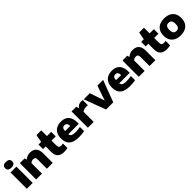

<svg xmlns="http://www.w3.org/2000/svg" viewBox="499 -2683 4571 4571"><g transform="rotate(-45 2784.5 -397.0)"><path d="M58.5 0V-548.5H255.5V0ZM157 -614Q96 -614 67.5 -638.8Q39 -663.5 39 -709Q39 -755.5 67.5 -780.2Q96 -805 157 -805Q218.5 -805 246.8 -780.2Q275 -755.5 275 -709Q275 -663.5 246.8 -638.8Q218.5 -614 157 -614Z M372 0V-548.5H533L545.5 -496.5H554.5Q586 -526 629.2 -541.8Q672.5 -557.5 722.5 -557.5Q783 -557.5 830 -533.8Q877 -510 903.8 -458Q930.5 -406 930.5 -322.5V0H734V-311Q734 -357 715.2 -374.2Q696.5 -391.5 662 -391.5Q644.5 -391.5 627.5 -387.2Q610.5 -383 595.2 -374.8Q580 -366.5 568.5 -354.5V0Z M1314.5 10.5Q1204.5 10.5 1146.5 -42.5Q1088.5 -95.5 1088.5 -205.5V-548.5L1124.5 -740H1285V-239.5Q1285 -186.5 1305 -167Q1325 -147.5 1371 -147.5Q1384 -147.5 1397.8 -149Q1411.5 -150.5 1428.5 -153.5V-2.5Q1405 2.5 1374.2 6.5Q1343.5 10.5 1314.5 10.5ZM999.5 -395.5V-548.5H1427V-395.5Z M1816 10.5Q1699.5 10.5 1625.2 -19.5Q1551 -49.5 1515.2 -112.5Q1479.5 -175.5 1479.5 -273.5Q1479.5 -362 1512.2 -425.5Q1545 -489 1608.2 -523.2Q1671.5 -557.5 1763 -557.5Q1850 -557.5 1908.8 -523Q1967.5 -488.5 1997.2 -423.5Q2027 -358.5 2027 -267V-220H1578.5V-327H1875.5L1845.5 -317.5Q1845.5 -361 1836.2 -387.5Q1827 -414 1808 -426Q1789 -438 1760 -438Q1731 -438 1711.8 -426.2Q1692.5 -414.5 1683.2 -388Q1674 -361.5 1674 -318.5V-241.5Q1674 -201 1687.8 -177Q1701.5 -153 1738.5 -142.2Q1775.5 -131.5 1846 -131.5Q1879.5 -131.5 1918 -135.8Q1956.5 -140 1993 -147V-6.5Q1944.5 3 1901 6.8Q1857.5 10.5 1816 10.5Z M2113.5 0V-548.5H2273.5L2289 -482H2297.5Q2320.5 -520.5 2358.8 -538.8Q2397 -557 2445 -557Q2458 -557 2470.5 -555.8Q2483 -554.5 2493 -553V-378Q2479 -381 2463 -382Q2447 -383 2433 -383Q2410.5 -383 2387 -378.2Q2363.5 -373.5 2343.2 -363.8Q2323 -354 2310 -339.5V0Z M2728 0 2521.5 -548.5H2727.5L2861.5 -156.5H2849.5L2983.5 -548.5H3175.5L2969 0Z M3531 10.5Q3414.5 10.5 3340.2 -19.5Q3266 -49.5 3230.2 -112.5Q3194.5 -175.5 3194.5 -273.5Q3194.5 -362 3227.2 -425.5Q3260 -489 3323.2 -523.2Q3386.5 -557.5 3478 -557.5Q3565 -557.5 3623.8 -523Q3682.5 -488.5 3712.2 -423.5Q3742 -358.5 3742 -267V-220H3293.5V-327H3590.5L3560.5 -317.5Q3560.5 -361 3551.2 -387.5Q3542 -414 3523 -426Q3504 -438 3475 -438Q3446 -438 3426.8 -426.2Q3407.5 -414.5 3398.2 -388Q3389 -361.5 3389 -318.5V-241.5Q3389 -201 3402.8 -177Q3416.5 -153 3453.5 -142.2Q3490.5 -131.5 3561 -131.5Q3594.5 -131.5 3633 -135.8Q3671.5 -140 3708 -147V-6.5Q3659.5 3 3616 6.8Q3572.5 10.5 3531 10.5Z M3828.5 0V-548.5H3989.5L4002 -496.5H4011Q4042.5 -526 4085.8 -541.8Q4129 -557.5 4179 -557.5Q4239.5 -557.5 4286.5 -533.8Q4333.5 -510 4360.2 -458Q4387 -406 4387 -322.5V0H4190.5V-311Q4190.5 -357 4171.8 -374.2Q4153 -391.5 4118.5 -391.5Q4101 -391.5 4084 -387.2Q4067 -383 4051.8 -374.8Q4036.5 -366.5 4025 -354.5V0Z M4771 10.5Q4661 10.5 4603 -42.5Q4545 -95.5 4545 -205.5V-548.5L4581 -740H4741.5V-239.5Q4741.5 -186.5 4761.5 -167Q4781.5 -147.5 4827.5 -147.5Q4840.5 -147.5 4854.2 -149Q4868 -150.5 4885 -153.5V-2.5Q4861.5 2.5 4830.8 6.5Q4800 10.5 4771 10.5ZM4456 -395.5V-548.5H4883.5V-395.5Z M5236 10.5Q5144.5 10.5 5077.2 -22.2Q5010 -55 4973 -118.2Q4936 -181.5 4936 -273.5Q4936 -365.5 4971.5 -428.8Q5007 -492 5074 -524.8Q5141 -557.5 5236 -557.5Q5330.5 -557.5 5397.5 -524.8Q5464.5 -492 5500 -428.8Q5535.5 -365.5 5535.5 -274Q5535.5 -182 5498.8 -118.5Q5462 -55 5394.5 -22.2Q5327 10.5 5236 10.5ZM5236 -137Q5269 -137 5292.2 -150.2Q5315.5 -163.5 5327.5 -193.2Q5339.5 -223 5339.5 -273.5Q5339.5 -324 5327.5 -353.8Q5315.5 -383.5 5292.2 -396.5Q5269 -409.5 5236 -409.5Q5202.5 -409.5 5179.2 -396.8Q5156 -384 5144 -354.2Q5132 -324.5 5132 -274Q5132 -223.5 5144 -193.5Q5156 -163.5 5179.2 -150.2Q5202.5 -137 5236 -137Z"/></g></svg>

Font: Encode Sans SemiExpanded ExtraBold
Style: Regular
Weight: 800
Width: 6
Designer: Multiple Designers
Foundry: Impallari Type
Version: Version 3.002